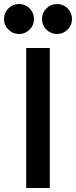

<svg xmlns="http://www.w3.org/2000/svg" viewBox="-57 -940 380 960"><path d="M192 -700V0H74V-700ZM153 -845Q153 -876 175 -898Q197 -920 228 -920Q259 -920 281 -898Q303 -876 303 -845Q303 -814 281 -792Q259 -770 228 -770Q197 -770 175 -792Q153 -814 153 -845ZM38 -920Q69 -920 91 -898Q113 -876 113 -845Q113 -814 91 -792Q69 -770 38 -770Q7 -770 -15 -792Q-37 -814 -37 -845Q-37 -876 -15 -898Q7 -920 38 -920Z"/></svg>

Font: MedMera Sans Semibold
Style: Regular
Weight: 600
Designer: Kasper Nordkvist
Foundry: UNCUT.wtf
Version: Version 1.300